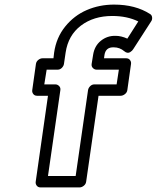

<svg xmlns="http://www.w3.org/2000/svg" viewBox="-20 -795 686 840"><path d="M121.1 -400.9 137.2 -515.1Q138.7 -525.9 147.7 -533Q156.7 -540 166 -540H213.9L216.8 -564.9Q226.1 -630.4 265.1 -678.7Q304.2 -727.1 359.6 -751Q415 -774.9 479 -774.9Q572.3 -774.9 636.2 -733.9Q644.5 -729 645.5 -718.8Q646.5 -708.5 641.1 -701.2L563 -580.1Q561 -576.7 557.6 -573.2Q554.2 -569.8 549.1 -566.7Q543.9 -563.5 537.4 -564.2Q530.8 -564.9 523.9 -570.8Q503.9 -587.9 478 -587.9Q442.4 -589.4 437 -554.2L435.1 -540H532.2Q543 -540 548.8 -532.2Q554.7 -524.4 553.2 -515.1L537.1 -400.9Q535.6 -390.1 526.4 -383.1Q517.1 -376 507.8 -376H411.1L356.9 0Q355.5 10.7 346.4 17.8Q337.4 24.9 328.1 24.9H157.2Q146.5 24.9 140.6 17.1Q134.8 9.3 136.2 0L189.9 -376H142.1Q131.3 -376 125.5 -383.8Q119.6 -391.6 121.1 -400.9ZM173.8 -425.8H222.2Q231.4 -425.8 238.5 -418.7Q245.6 -411.6 244.1 -400.9L189.9 -24.9H311L365.2 -400.9Q366.7 -410.2 374.5 -418Q382.3 -425.8 393.1 -425.8H490.2L500 -490.2H402.8Q393.6 -490.2 386.5 -497.3Q379.4 -504.4 380.9 -515.1L387.2 -554.2Q393.1 -593.8 421.1 -616.5Q449.2 -639.2 485.8 -638.2Q510.3 -638.2 537.1 -626L585 -701.2Q536.1 -725.1 471.2 -725.1Q389.6 -725.1 334 -682.9Q278.3 -640.6 267.1 -564.9L259.8 -515.1Q258.3 -505.9 250.5 -498Q242.7 -490.2 231.9 -490.2H184.1Z"/></svg>

Font: Trueno Bold Outline
Style: Italic
Weight: 700
Width: 6
Designer: Julieta Ulanovsky
Foundry: Julieta Ulanovsky
Version: Version 3.001b | FøM Fix